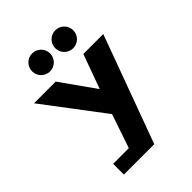

<svg xmlns="http://www.w3.org/2000/svg" viewBox="-297 -1240 1390 1390"><g transform="rotate(-45 398.0 -545.0)"><path d="M752.5 -825 449.5 0H138.5V-110H299L387.5 -370L43.5 -825H265.5L452.5 -561L548.5 -825ZM526 -1090C475 -1090 434 -1049 434 -998C434 -947 475 -906 526 -906C577 -906 618 -947 618 -998C618 -1049 577 -1090 526 -1090ZM289 -1090C238 -1090 197 -1049 197 -998C197 -947 238 -906 289 -906C340 -906 381 -947 381 -998C381 -1049 340 -1090 289 -1090Z"/></g></svg>

Font: Sztylet
Style: Bd
Weight: 700
Foundry: Cannot Into Space Fonts, PlusOne Fonts
Version: Version 0.12